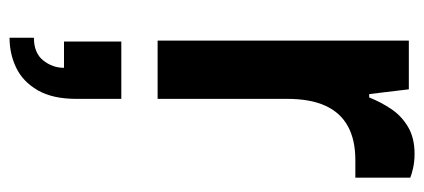

<svg xmlns="http://www.w3.org/2000/svg" viewBox="-263 -315 888 402"><g transform="rotate(90 181.0 -114.0)"><path d="M65 0V-526H167L177 -443H184Q194 -468 208.5 -489.5Q223 -511 246 -524.5Q269 -538 302 -538Q318 -538 331.5 -535Q345 -532 352 -529V-414H315Q273 -414 244.5 -398.5Q216 -383 201.5 -351.5Q187 -320 187 -271V0ZM59 310V259Q91 259 106.5 239.5Q122 220 122 196H67V76H187V170Q187 220 169 251Q151 282 122 296Q93 310 59 310Z"/></g></svg>

Font: Archivo Variable SemiBold
Style: Regular
Weight: 600
Designer: Hector Gatti
Foundry: Omnibus-Type
Version: Version 2.001